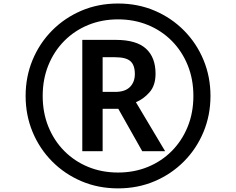

<svg xmlns="http://www.w3.org/2000/svg" viewBox="-20 -874 1310 1065"><path d="M634.8 170.9Q524.9 170.9 431.6 131.1Q338.4 91.3 268.8 21Q199.2 -49.3 160.6 -142.3Q122.1 -235.4 122.1 -341.8Q122.1 -448.2 160.6 -541.3Q199.2 -634.3 268.8 -704.6Q338.4 -774.9 431.6 -814.7Q524.9 -854.5 634.8 -854.5Q744.6 -854.5 837.9 -814.7Q931.2 -774.9 1000.7 -704.6Q1070.3 -634.3 1108.9 -541.3Q1147.5 -448.2 1147.5 -341.8Q1147.5 -235.4 1108.9 -142.3Q1070.3 -49.3 1000.7 21Q931.2 91.3 837.9 131.1Q744.6 170.9 634.8 170.9ZM634.8 83Q724.1 83 800.3 51.8Q876.5 20.5 933.1 -36.6Q989.7 -93.8 1021.2 -171.4Q1052.7 -249 1052.7 -341.8Q1052.7 -434.6 1021.2 -512.2Q989.7 -589.8 933.1 -647Q876.5 -704.1 800.3 -735.4Q724.1 -766.6 634.8 -766.6Q545.4 -766.6 469.2 -735.4Q393.1 -704.1 336.4 -647Q279.8 -589.8 248.3 -512.2Q216.8 -434.6 216.8 -341.8Q216.8 -249 248.3 -171.4Q279.8 -93.8 336.4 -36.6Q393.1 20.5 469.2 51.8Q545.4 83 634.8 83ZM436.5 -35.2V-652.8H622.1Q736.3 -652.8 789.6 -604.2Q842.8 -555.7 842.8 -465.3Q842.8 -399.9 809.3 -362.1Q775.9 -324.2 733.9 -307.1L896 -35.2H769L636.2 -270.5H549.3V-35.2ZM549.3 -364.3H619.6Q673.8 -364.3 700.9 -391.6Q728 -418.9 728 -463.4Q728 -512.7 703.4 -534.7Q678.7 -556.6 618.2 -556.6H549.3Z"/></svg>

Font: Noto Emoji
Style: Bold
Weight: 700
Designer: Google, Inc.
Foundry: Google, Inc.
Version: Version 3.003